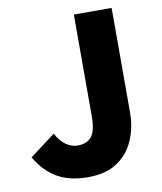

<svg xmlns="http://www.w3.org/2000/svg" viewBox="-85 -813 755 896"><g transform="rotate(-10 293.0 -365.5)"><path d="M261 14Q174 14 115 -20Q56 -54 16 -123L137 -214Q157 -176 183.5 -158Q210 -140 237 -140Q281 -140 303.5 -166.5Q326 -193 326 -266V-745H505V-252Q505 -179 479 -118.5Q453 -58 399 -22Q345 14 261 14Z"/></g></svg>

Font: Noto Sans HK Thin Black
Style: Regular
Weight: 900
Version: Version 2.004-H2;hotconv 1.0.118;makeotfexe 2.5.65603